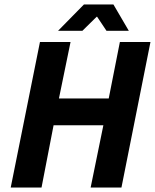

<svg xmlns="http://www.w3.org/2000/svg" viewBox="-20 -840 694 860"><path d="M159 -652H296L244 -399H467L517 -652H654L524 0H386L443 -279H220L166 0H28ZM356 -820H488L557 -702H457L415 -765H413L349 -702H240Z"/></svg>

Font: mr_Source Sans Pro
Style: Bold Italic
Weight: 700
Italic angle: -11°
Designer: Paul D. Hunt
Foundry: Adobe Systems Incorporated
Version: Version 1.036;July 10, 2024;FontCreator 11.5.0.2430 64-bit